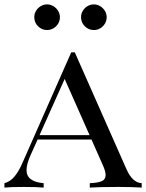

<svg xmlns="http://www.w3.org/2000/svg" viewBox="-23 -850 662 870"><path d="M0 0ZM619.1 -20V0Q578.1 -2.9 512.2 -2.9Q426.3 -2.9 383.8 0V-20Q421.4 -21.5 438.5 -29.3Q455.6 -37.1 455.6 -56.6Q455.6 -74.7 441.9 -104L391.6 -217.8H147.5L113.8 -143.1Q97.2 -104.5 97.2 -79.1Q97.2 -26.4 174.8 -20V0Q145 -2.9 84 -2.9Q22.9 -2.9 -2.9 0V-20Q23.4 -26.9 43 -50.5Q62.5 -74.2 79.1 -112.8L299.8 -612.8H315.9L549.8 -84Q577.1 -22 619.1 -20ZM270 -492.2 156.2 -237.8H382.8ZM248.5 -772Q248.5 -756.3 240.5 -742.9Q232.4 -729.5 219 -721.7Q205.6 -713.9 190.4 -713.9Q166.5 -713.9 149.4 -731Q132.3 -748 132.3 -772Q132.3 -787.6 140.1 -800.8Q147.9 -814 161.4 -822Q174.8 -830.1 190.4 -830.1Q205.6 -830.1 219 -822Q232.4 -814 240.5 -800.5Q248.5 -787.1 248.5 -772ZM460.4 -772Q460.4 -756.3 452.4 -742.9Q444.3 -729.5 431.2 -721.7Q418 -713.9 402.3 -713.9Q378.4 -713.9 361.3 -731Q344.2 -748 344.2 -772Q344.2 -787.6 352.1 -800.8Q359.9 -814 373.3 -822Q386.7 -830.1 402.3 -830.1Q417.5 -830.1 430.9 -822Q444.3 -814 452.4 -800.5Q460.4 -787.1 460.4 -772Z"/></svg>

Font: Playfair Display SC
Style: Regular
Weight: 400
Designer: Claus Eggers Sørensen
Foundry: Claus Eggers Sørensen
Version: Version 1.004;PS 001.004;hotconv 1.0.70;makeotf.lib2.5.58329